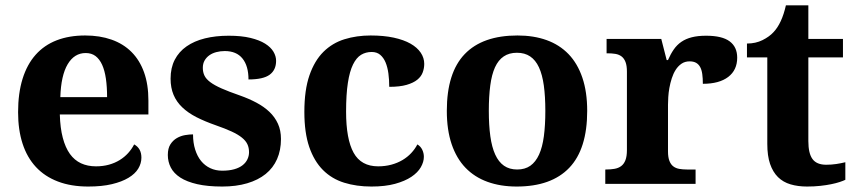

<svg xmlns="http://www.w3.org/2000/svg" viewBox="-20 -680 3166 710"><path d="M296.9 -483.9Q254.9 -483.9 230.2 -442.4Q205.6 -400.9 203.1 -320.8H376Q376 -358.9 371.6 -389.2Q367.2 -419.4 357.7 -440.4Q348.1 -461.4 333.3 -472.7Q318.4 -483.9 296.9 -483.9ZM306.2 9.8Q242.7 9.8 194.1 -8.8Q145.5 -27.3 112.8 -62.5Q80.1 -97.7 63.5 -148.7Q46.9 -199.7 46.9 -265.1Q46.9 -335.4 63.5 -388.7Q80.1 -441.9 111.8 -477.5Q143.6 -513.2 189.7 -531Q235.8 -548.8 294.9 -548.8Q349.1 -548.8 392.6 -533.4Q436 -518.1 466.3 -487.8Q496.6 -457.5 512.7 -412.6Q528.8 -367.7 528.8 -308.1V-256.8H201.2Q202.6 -206.5 212.2 -170.4Q221.7 -134.3 238.5 -110.8Q255.4 -87.4 279.5 -76.2Q303.7 -64.9 335 -64.9Q360.8 -64.9 382.8 -71Q404.8 -77.1 422.6 -88.1Q440.4 -99.1 453.9 -114Q467.3 -128.9 476.1 -146Q502.9 -131.3 502.9 -97.2Q502.9 -75.7 491.2 -56.4Q479.5 -37.1 455.1 -22.5Q430.7 -7.8 393.8 1Q356.9 9.8 306.2 9.8Z M801.8 9.8Q747.6 9.8 709.2 1Q670.9 -7.8 646.7 -23.4Q622.6 -39.1 611.6 -60.5Q600.6 -82 600.6 -106.9Q600.6 -131.3 610.1 -146.2Q619.6 -161.1 634 -169.4Q648.4 -177.7 664.6 -180.4Q680.7 -183.1 693.8 -183.1Q693.8 -151.9 701.7 -127Q709.5 -102.1 723.6 -84.7Q737.8 -67.4 757.6 -58.1Q777.3 -48.8 801.8 -48.8Q827.6 -48.8 846.4 -54.2Q865.2 -59.6 877.2 -69.1Q889.2 -78.6 895 -91.1Q900.9 -103.5 900.9 -117.2Q900.9 -133.8 894.8 -146.7Q888.7 -159.7 874.5 -171.1Q860.4 -182.6 836.7 -193.6Q813 -204.6 777.8 -216.8Q737.3 -231 706.3 -246.8Q675.3 -262.7 654.1 -283Q632.8 -303.2 621.8 -329.3Q610.8 -355.5 610.8 -389.2Q610.8 -429.2 626.2 -459Q641.6 -488.8 669.9 -508.5Q698.2 -528.3 737.8 -538.1Q777.3 -547.9 825.7 -547.9Q873 -547.9 906.2 -539.8Q939.5 -531.7 960.4 -518.6Q981.4 -505.4 991.2 -488.8Q1001 -472.2 1001 -455.1Q1001 -421.4 977.3 -403.8Q953.6 -386.2 898.9 -386.2Q898.9 -436 876.7 -463.6Q854.5 -491.2 811 -491.2Q794.9 -491.2 780 -487.3Q765.1 -483.4 754.2 -475.6Q743.2 -467.8 736.6 -456.3Q730 -444.8 730 -429.2Q730 -413.1 736.1 -400.4Q742.2 -387.7 757.6 -376.2Q772.9 -364.7 799.3 -353Q825.7 -341.3 866.7 -327.1Q899.9 -315.4 928 -300.5Q956.1 -285.6 976.3 -266.4Q996.6 -247.1 1007.8 -222.4Q1019 -197.8 1019 -166Q1019 -124.5 1004.6 -91.8Q990.2 -59.1 962.4 -36.6Q934.6 -14.2 894 -2.2Q853.5 9.8 801.8 9.8Z M1353.5 9.8Q1298.3 9.8 1252.7 -4.4Q1207 -18.6 1174.3 -51.3Q1141.6 -84 1123.5 -136.7Q1105.5 -189.5 1105.5 -266.1Q1105.5 -347.2 1124.3 -401.4Q1143.1 -455.6 1176 -488.3Q1209 -521 1253.9 -534.9Q1298.8 -548.8 1350.6 -548.8Q1398.9 -548.8 1436 -540.8Q1473.1 -532.7 1498 -518.6Q1522.9 -504.4 1535.9 -485.1Q1548.8 -465.8 1548.8 -443.8Q1548.8 -427.7 1543.2 -412.4Q1537.6 -397 1523.2 -385.3Q1508.8 -373.5 1483.6 -366.2Q1458.5 -358.9 1419.4 -358.9Q1419.4 -384.8 1416.3 -408.2Q1413.1 -431.6 1405.8 -449.2Q1398.4 -466.8 1386 -477.3Q1373.5 -487.8 1354.5 -487.8Q1332.5 -487.8 1315.2 -477.3Q1297.9 -466.8 1285.4 -441.4Q1272.9 -416 1266.4 -373.5Q1259.8 -331.1 1259.8 -267.1Q1259.8 -165.5 1287.6 -115.2Q1315.4 -64.9 1378.4 -64.9Q1404.3 -64.9 1427 -71Q1449.7 -77.1 1468.3 -88.1Q1486.8 -99.1 1500.7 -114Q1514.6 -128.9 1523.4 -146Q1535.6 -138.7 1541.5 -126.2Q1547.4 -113.8 1547.4 -100.1Q1547.4 -81.1 1536.1 -61.5Q1524.9 -42 1501.2 -26.1Q1477.5 -10.3 1440.9 -0.2Q1404.3 9.8 1353.5 9.8Z M2151.4 -270Q2151.4 -128.9 2085.2 -59.6Q2019 9.8 1890.6 9.8Q1830.6 9.8 1782.7 -7.6Q1734.9 -24.9 1701.4 -59.6Q1668 -94.2 1650.1 -147Q1632.3 -199.7 1632.3 -270Q1632.3 -411.1 1698.5 -480Q1764.6 -548.8 1893.6 -548.8Q1953.6 -548.8 2001.2 -531.7Q2048.8 -514.6 2082.3 -480Q2115.7 -445.3 2133.5 -392.8Q2151.4 -340.3 2151.4 -270ZM1787.6 -270Q1787.6 -216.8 1793.2 -176.3Q1798.8 -135.7 1811.3 -108.4Q1823.7 -81.1 1843.8 -67.1Q1863.8 -53.2 1892.6 -53.2Q1921.4 -53.2 1941.2 -67.1Q1960.9 -81.1 1973.4 -108.4Q1985.8 -135.7 1991.2 -176.3Q1996.6 -216.8 1996.6 -270Q1996.6 -323.7 1991 -364Q1985.4 -404.3 1972.9 -431.2Q1960.4 -458 1940.4 -471.4Q1920.4 -484.9 1891.6 -484.9Q1862.8 -484.9 1842.8 -471.4Q1822.8 -458 1810.5 -431.2Q1798.3 -404.3 1793 -364Q1787.6 -323.7 1787.6 -270Z M2552.2 0H2218.3V-53.2H2221.2Q2238.3 -53.2 2252.4 -55.7Q2266.6 -58.1 2276.9 -65.7Q2287.1 -73.2 2292.7 -87.4Q2298.3 -101.6 2298.3 -125V-415Q2298.3 -437 2293.2 -450.4Q2288.1 -463.9 2278.6 -471.2Q2269 -478.5 2255.9 -480.7Q2242.7 -482.9 2226.1 -482.9H2223.1V-536.1H2425.3L2445.3 -458H2450.2Q2460 -480.5 2471.7 -497.3Q2483.4 -514.2 2499.8 -525.4Q2516.1 -536.6 2538.3 -542.2Q2560.5 -547.9 2591.3 -547.9Q2650.4 -547.9 2678.2 -527.1Q2706.1 -506.3 2706.1 -466.8Q2706.1 -420.9 2672.9 -395.5Q2639.6 -370.1 2579.1 -370.1Q2579.1 -390.6 2576.9 -406.2Q2574.7 -421.9 2569.1 -432.1Q2563.5 -442.4 2554 -447.8Q2544.4 -453.1 2530.3 -453.1Q2512.7 -453.1 2500 -444.3Q2487.3 -435.5 2478.5 -421.6Q2469.7 -407.7 2464.1 -390.1Q2458.5 -372.6 2455.3 -354.7Q2452.1 -336.9 2451.2 -320.8Q2450.2 -304.7 2450.2 -293V-120.1Q2450.2 -98.1 2455.6 -84.7Q2460.9 -71.3 2470.2 -64.5Q2479.5 -57.6 2492.4 -55.4Q2505.4 -53.2 2520 -53.2H2552.2Z M3035.2 -70.8Q3054.7 -70.8 3072.5 -73.5Q3090.3 -76.2 3106 -80.1V-15.1Q3098.1 -11.2 3084.7 -6.8Q3071.3 -2.4 3053.5 1.2Q3035.6 4.9 3013.2 7.3Q2990.7 9.8 2964.4 9.8Q2930.7 9.8 2903.3 1.7Q2876 -6.3 2856.9 -25.1Q2837.9 -43.9 2827.6 -74Q2817.4 -104 2817.4 -147.9V-467.8H2742.2V-519Q2774.4 -519 2799.8 -531.7Q2825.2 -544.4 2840.3 -561Q2871.1 -593.3 2886.2 -660.2H2969.2V-536.1H3097.2V-467.8H2969.2V-158.2Q2969.2 -112.8 2984.6 -91.8Q3000 -70.8 3035.2 -70.8Z"/></svg>

Font: Sahl Naskh
Style: Bold
Weight: 700
Designer: Pascal Zoghbi
Version: Version 1.001